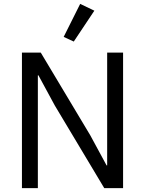

<svg xmlns="http://www.w3.org/2000/svg" viewBox="-20 -969 747 989"><path d="M466 -914 393 -949 308 -779 360 -755ZM517 0H614V-698H532V-117H529L445 -272L190 -698H93V0H175V-581H178L262 -426Z"/></svg>

Font: LVC Sans
Style: Regular
Weight: 400
Designer: Mike Abbink, Paul van der Laan, Pieter van Rosmalen
Foundry: Bold Monday
Version: Version 3.0